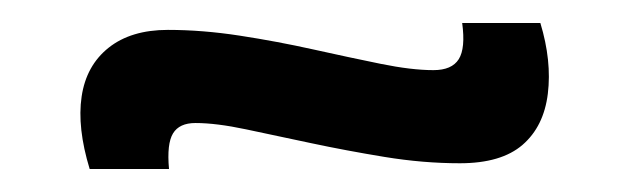

<svg xmlns="http://www.w3.org/2000/svg" viewBox="-20 -388 548 167"><path d="M380 -246Q348 -246 314.5 -251.5Q281 -257 250.5 -263.5Q220 -270 194 -275.5Q168 -281 150 -281Q136 -281 130.5 -272Q125 -263 127 -241H58Q47 -277 51 -304Q55 -331 74.5 -346.5Q94 -362 126 -362Q156 -362 188.5 -357Q221 -352 252.5 -345Q284 -338 311 -332.5Q338 -327 357 -327Q373 -327 379 -336.5Q385 -346 382 -368H450Q460 -335 456.5 -306.5Q453 -278 434.5 -262Q416 -246 380 -246Z"/></svg>

Font: Bricolage Grotesque 48pt Condensed ExtraBold
Style: Regular
Weight: 400
Version: Version 1.000;gftools[0.9.30]